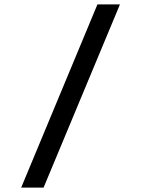

<svg xmlns="http://www.w3.org/2000/svg" viewBox="-20 -750 660 870"><path d="M177.5 100H76L421.5 -730H523.5Z"/></svg>

Font: Monaspace Radon
Style: Regular
Weight: 400
Designer: Riley Cran & the Lettermatic Team
Foundry: Lettermatic
Version: Version 1.000 (Monaspace Radon)